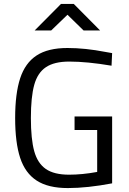

<svg xmlns="http://www.w3.org/2000/svg" viewBox="-20 -946 656 976"><path d="M57 0ZM57 -346Q57 -470 82.5 -548Q108 -626 166 -664Q224 -702 323 -702Q413 -702 516 -682L550 -676L547 -612Q423 -633 332 -633Q256 -633 213.5 -604.5Q171 -576 154 -514.5Q137 -453 137 -346Q137 -239 154 -177.5Q171 -116 213 -87Q255 -58 331 -58Q398 -58 474 -72V-285H359V-354H550V-14Q424 10 325 10Q225 10 166.5 -28Q108 -66 82.5 -143.5Q57 -221 57 -346ZM290 -926H355L489 -791H405L323 -871L240 -791H156Z"/></svg>

Font: Cairo
Style: Regular
Weight: 400
Designer: Mohamed Gaber, the designers of Titillium
Foundry: Kief Type Foundry
Version: Version 2.009; ttfautohint (v1.5.33-1714) -l 8 -r 50 -G 200 